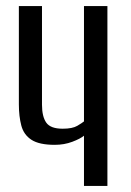

<svg xmlns="http://www.w3.org/2000/svg" viewBox="-20 -611 430 631"><path d="M256 0V-165Q244 -155 217.5 -145Q191 -135 160 -135Q109 -135 83.5 -151.5Q58 -168 50 -198.5Q42 -229 42 -268V-591H118V-267Q118 -228 132 -208Q146 -188 186 -188Q218 -188 234 -197.5Q250 -207 256 -212V-591H333V0Z"/></svg>

Font: Alumni Sans Medium
Style: Regular
Weight: 500
Designer: Robert E. Leuschke
Foundry: Robert E. Leuschke
Version: Version 1.018